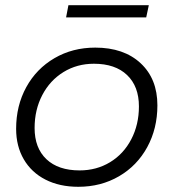

<svg xmlns="http://www.w3.org/2000/svg" viewBox="-20 -713 667 738"><path d="M42 -218Q42 -307 81 -378Q120 -449 189.5 -489.5Q259 -530 346 -530Q456 -530 520.5 -470Q585 -410 585 -308Q585 -219 546 -147.5Q507 -76 437.5 -35.5Q368 5 281 5Q209 5 155 -22.5Q101 -50 71.5 -100.5Q42 -151 42 -218ZM514 -304Q514 -381 468.5 -424.5Q423 -468 341 -468Q276 -468 224 -436Q172 -404 142.5 -347.5Q113 -291 113 -221Q113 -144 158.5 -101Q204 -58 286 -58Q351 -58 403 -89.5Q455 -121 484.5 -177.5Q514 -234 514 -304ZM243 -693H552L542 -646H234Z"/></svg>

Font: Idrija
Style: Italic
Weight: 400
Italic angle: -11.3°
Designer: Julieta Ulanovsky
Foundry: Julieta Ulanovsky
Version: Version 7.200